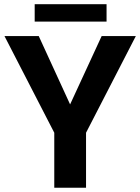

<svg xmlns="http://www.w3.org/2000/svg" viewBox="-20 -880 658 900"><path d="M1 0ZM308.6 -390.6 456.5 -710.9H616.7L383.3 -257.8V0H234.4V-257.8L1 -710.9H161.6ZM479.5 -778.8H142.6V-860.4H479.5Z"/></svg>

Font: Roboto
Style: Bold
Weight: 700
Designer: Google
Version: Version 2.134; 2016; ttfautohint (v1.6)